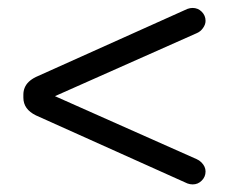

<svg xmlns="http://www.w3.org/2000/svg" viewBox="-20 -536 606 493"><path d="M461.4 -64.9Q475.1 -60.1 487.3 -64.9Q493.2 -67.4 498 -72.3Q507.8 -82 507.8 -95.7Q507.8 -108.4 497.1 -119.1Q491.7 -124.5 484.9 -127.4L121.1 -289.1L484.9 -450.7Q494.6 -454.6 501.2 -463.9Q507.8 -473.1 507.8 -482.4Q507.8 -496.1 498 -505.9Q488.3 -515.6 474.6 -515.6Q468.3 -515.6 461.4 -513.2L72.3 -338.4Q50.3 -327.6 43.5 -311Q40 -302.7 40 -293V-285.2Q40 -255.4 72.3 -239.7Z"/></svg>

Font: YuPearl-Light
Style: Light
Weight: 300
Designer: Max Yao
Foundry: Max-Everyday
Version: Version 1.011; ttfautohint (v1.8.3)